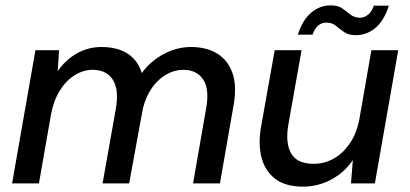

<svg xmlns="http://www.w3.org/2000/svg" viewBox="-20 -683 1528 715"><path d="M25 0 112 -496H200L195 -418Q224 -460 266 -484Q308 -508 359 -508Q396 -508 426 -497.5Q456 -487 477 -465.5Q498 -444 508 -411Q541 -456 590 -482Q639 -508 691 -508Q749 -508 789 -483.5Q829 -459 846 -410Q863 -361 849 -286L799 0H699L747 -276Q761 -348 737.5 -385.5Q714 -423 662 -423Q630 -423 600 -406Q570 -389 547 -357.5Q524 -326 512 -279L461 0H362L411 -276Q424 -348 400.5 -385.5Q377 -423 325 -423Q291 -423 259 -403.5Q227 -384 203.5 -347Q180 -310 170 -257L125 0Z M1108 12Q1043 12 1005 -17Q967 -46 954 -96Q941 -146 952 -210L1003 -496H1103L1054 -220Q1042 -151 1064 -112Q1086 -73 1148 -73Q1188 -73 1222 -92Q1256 -111 1281 -146.5Q1306 -182 1317 -232L1363 -496H1463L1376 0H1287L1294 -87Q1263 -41 1214 -14.5Q1165 12 1108 12ZM1089 -554Q1107 -609 1139 -636Q1171 -663 1211 -663Q1239 -663 1255 -651.5Q1271 -640 1285.5 -628.5Q1300 -617 1321 -617Q1337 -617 1351 -628.5Q1365 -640 1372 -662H1428Q1411 -607 1378.5 -579.5Q1346 -552 1305 -552Q1278 -552 1261 -564Q1244 -576 1230 -587.5Q1216 -599 1195 -599Q1178 -599 1165 -588Q1152 -577 1144 -554Z"/></svg>

Font: DM Sans 24pt Medium
Style: Italic
Weight: 500
Italic angle: -10°
Designer: Colophon Foundry, Jonny Pinhorn
Foundry: Colophon Foundry
Version: Version 4.004;gftools[0.9.30]